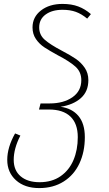

<svg xmlns="http://www.w3.org/2000/svg" viewBox="-20 -760 554 980"><path d="M289 -215Q348 -207 380.5 -168Q413 -129 413 -60Q413 15 385.5 74Q358 133 305 166.5Q252 200 180 200Q106 200 61.5 160Q17 120 17 56Q17 -8 57 -79L84 -68Q50 -2 50 56Q50 110 85.5 140Q121 170 182 170Q245 170 289 139.5Q333 109 355 57Q377 5 377 -60Q377 -129 339.5 -165Q302 -201 230 -201H179L187 -232H233Q304 -232 349.5 -263.5Q395 -295 395 -351Q395 -393 365 -420Q335 -447 275 -478Q233 -501 207 -518Q181 -535 163.5 -560.5Q146 -586 146 -620Q146 -673 189 -706.5Q232 -740 299 -740Q345 -740 379.5 -727Q414 -714 444 -688L425 -665Q396 -689 367 -699.5Q338 -710 299 -710Q246 -710 213 -686Q180 -662 180 -620Q180 -582 208.5 -557Q237 -532 296 -501Q340 -478 367 -459.5Q394 -441 412.5 -414Q431 -387 431 -351Q431 -293 392.5 -259Q354 -225 289 -215Z"/></svg>

Font: FiraGO UltraLight
Style: Italic
Weight: 200
Italic angle: -8°
Designer: bBox Type GmbH
Foundry: bBox Type GmbH
Version: Version 1.001